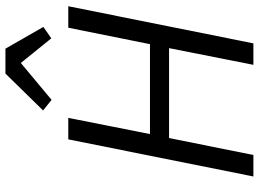

<svg xmlns="http://www.w3.org/2000/svg" viewBox="-146 -830 975 724"><g transform="rotate(-90 342.0 -467.5)"><path d="M460 0 523 -318H184L120 0H39L179 -698H260L199 -390H538L600 -698H681L541 0ZM427 -935H521L603 -792L560 -762L467 -877L328 -761L288 -793Z"/></g></svg>

Font: IBM Plex Sans
Style: Italic
Weight: 400
Italic angle: -11.31°
Designer: Mike Abbink, Paul van der Laan, Pieter van Rosmalen
Foundry: Bold Monday
Version: Version 3.201